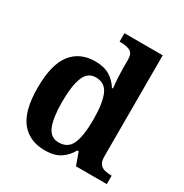

<svg xmlns="http://www.w3.org/2000/svg" viewBox="-176 -898 1002 1046"><g transform="rotate(30 324.5 -375.0)"><path d="M250 10Q152 10 99 -56.5Q46 -123 46 -267Q46 -412 98.5 -480Q151 -548 248 -548Q304 -548 340 -525.5Q376 -503 397 -468H404Q400 -496 398 -531Q396 -566 396 -590V-645Q396 -686 372 -696.5Q348 -707 315 -707H307V-760H548V-123Q548 -93 559.5 -78Q571 -63 590 -58Q609 -53 631 -53H635V0H441L413 -78H404Q382 -38 345.5 -14Q309 10 250 10ZM293 -65Q352 -65 374 -115.5Q396 -166 396 -269Q396 -368 374 -421Q352 -474 293 -474Q243 -474 221.5 -421Q200 -368 200 -268Q200 -166 221.5 -115.5Q243 -65 293 -65Z"/></g></svg>

Font: Noto Serif Thai
Style: Bold
Weight: 700
Designer: Monotype Design Team
Foundry: Monotype Imaging Inc.
Version: Version 2.002; ttfautohint (v1.8.4.7-5d5b)